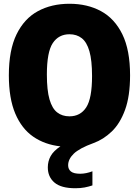

<svg xmlns="http://www.w3.org/2000/svg" viewBox="-20 -770 738 1020"><path d="M380 230Q305 230 269.5 200Q234 170 234 119Q234 86.5 249.2 59Q264.5 31.5 301 7.5Q218 -1.5 156.5 -44Q95 -86.5 61 -167Q27 -247.5 27 -370Q27 -504 68 -587.8Q109 -671.5 181.5 -710.8Q254 -750 349 -750Q444 -750 516.5 -710.8Q589 -671.5 630 -587.8Q671 -504 671 -370Q671 -259.5 644.5 -186.8Q618 -114 573.8 -71.5Q529.5 -29 477 -10Q401.5 17.5 371.8 46.5Q342 75.5 342 108Q342 129 356.8 141Q371.5 153 406 153Q436.5 153 471 140V215Q451.5 221.5 429.8 225.8Q408 230 380 230ZM349 -152Q407 -152 438 -199.5Q469 -247 469 -366Q469 -449.5 455 -498Q441 -546.5 414.2 -567.2Q387.5 -588 349 -588Q291.5 -588 260.2 -540.8Q229 -493.5 229 -374Q229 -290.5 243 -242Q257 -193.5 283.8 -172.8Q310.5 -152 349 -152Z"/></svg>

Font: Encode Sans Condensed Condensed Black
Style: Regular
Weight: 900
Width: 3
Designer: Multiple Designers
Foundry: Impallari Type
Version: Version 3.000; ttfautohint (v1.8.3) -l 8 -r 50 -G 200 -x 14 